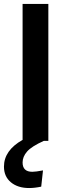

<svg xmlns="http://www.w3.org/2000/svg" viewBox="-45 -711 333 969"><path d="M69 -691H199V0H176Q114 28 91.5 54Q69 80 69 109Q69 156 118 156Q135 156 172 149L163 231Q130 238 102 238Q45 238 10 209Q-25 180 -25 130Q-25 48 69 -5Z"/></svg>

Font: Fira Sans Condensed Medium
Style: Regular
Weight: 500
Width: 3
Designer: Carrois Corporate & Edenspiekermann AG
Foundry: Carrois Corporate GbR & Edenspiekermann AG
Version: Version 4.203;PS 004.203;hotconv 1.0.88;makeotf.lib2.5.64775